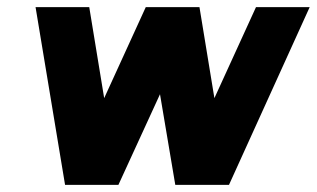

<svg xmlns="http://www.w3.org/2000/svg" viewBox="-20 -520 891 540"><path d="M700 -500 583 -244 541 -500H390L273 -244L231 -500H80L163 0H313L430 -255L473 0H624L851 -500Z"/></svg>

Font: Unageo
Style: ExtraBold-Italic
Weight: 800
Designer: Richard Sepsi
Foundry: Richard Sepsi
Version: Version 2.000